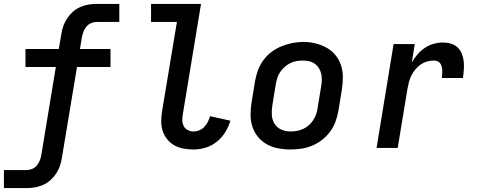

<svg xmlns="http://www.w3.org/2000/svg" viewBox="-27 -755 2447 980"><path d="M-7 205V113H109Q123 113 137.5 107Q152 101 161.5 89Q171 77 176.5 63Q182 49 184 35L258 -413H103V-505H273L286 -580Q289 -601 296 -621.5Q303 -642 315.5 -661Q328 -680 345 -695Q362 -710 382.5 -719Q403 -728 424 -731.5Q445 -735 466 -735H582V-643H466Q452 -643 438 -637Q424 -631 414 -619Q404 -607 399 -593Q394 -579 391 -565L381 -505H537V-413H366L289 50Q286 71 279 91.5Q272 112 259.5 131Q247 150 230 165Q213 180 192.5 189Q172 198 151 201.5Q130 205 109 205Z M961 8Q935 8 910 3.5Q885 -1 864 -12.5Q843 -24 827.5 -43Q812 -62 804 -85Q796 -108 796 -134Q796 -160 800 -186L876 -643H744V-735H999L906 -171Q903 -155 903.5 -139.5Q904 -124 911 -111Q918 -98 931.5 -91Q945 -84 961 -84Q976 -84 990.5 -90Q1005 -96 1016 -107.5Q1027 -119 1034 -133Q1041 -147 1045 -162L1149 -139Q1140 -108 1122.5 -80Q1105 -52 1079.5 -31.5Q1054 -11 1023 -1.5Q992 8 961 8Z M1454 8Q1423 8 1392 2Q1361 -4 1335 -18.5Q1309 -33 1290 -56Q1271 -79 1261.5 -108Q1252 -137 1252 -168.5Q1252 -200 1257 -232L1275 -342Q1280 -370 1290 -397Q1300 -424 1317.5 -448Q1335 -472 1359 -490Q1383 -508 1410.5 -519Q1438 -530 1465.5 -535.5Q1493 -541 1521 -541Q1553 -541 1583.5 -533.5Q1614 -526 1640 -511.5Q1666 -497 1685 -474Q1704 -451 1713.5 -422Q1723 -393 1723 -361.5Q1723 -330 1718 -298L1700 -188Q1695 -160 1685 -133Q1675 -106 1657.5 -82.5Q1640 -59 1616 -40.5Q1592 -22 1565 -11Q1538 0 1510 4Q1482 8 1454 8ZM1456 -84Q1473 -84 1489 -87Q1505 -90 1520.5 -97Q1536 -104 1549 -115.5Q1562 -127 1571.5 -141.5Q1581 -156 1586.5 -171.5Q1592 -187 1594 -203L1612 -313Q1615 -330 1615.5 -346.5Q1616 -363 1612.5 -378.5Q1609 -394 1600.5 -407.5Q1592 -421 1579 -430Q1566 -439 1550 -442.5Q1534 -446 1517 -446Q1501 -446 1485 -443Q1469 -440 1454 -432.5Q1439 -425 1426 -413.5Q1413 -402 1403.5 -388Q1394 -374 1389 -358.5Q1384 -343 1381 -327L1363 -217Q1359 -192 1360.5 -167.5Q1362 -143 1374.5 -123Q1387 -103 1409 -93.5Q1431 -84 1456 -84Z M1895 0 1982 -530H2090L2075 -436Q2087 -458 2104 -477.5Q2121 -497 2142 -511Q2163 -525 2186.5 -531.5Q2210 -538 2234 -538Q2255 -538 2275 -532Q2295 -526 2309 -512.5Q2323 -499 2330.5 -480Q2338 -461 2340 -441Q2342 -421 2340.5 -399.5Q2339 -378 2336 -357H2228Q2229 -367 2230 -377Q2231 -387 2230.5 -396.5Q2230 -406 2227.5 -415Q2225 -424 2220 -431.5Q2215 -439 2206 -442.5Q2197 -446 2187 -446Q2170 -446 2152.5 -441Q2135 -436 2120 -425.5Q2105 -415 2093 -400.5Q2081 -386 2073 -370Q2065 -354 2060.5 -337Q2056 -320 2053 -303L2003 0Z"/></svg>

Font: Iosevka Curly SmBdEx
Style: Italic
Weight: 600
Width: 7
Italic angle: -9°
Monospace: yes
Designer: Belleve Invis
Foundry: Belleve Invis
Version: Version 11.1.0; ttfautohint (v1.8.3)